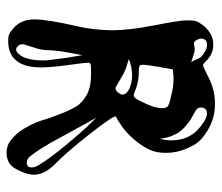

<svg xmlns="http://www.w3.org/2000/svg" viewBox="-64 -660 654 566"><g transform="rotate(90 263.0 -377.0)"><path d="M142.6 -293C143.6 -285.2 146.5 -269.5 150.4 -246.1C153.3 -222.7 156.2 -205.1 157.2 -193.4C158.2 -188.5 158.2 -181.6 158.2 -174.8C158.2 -151.4 154.3 -132.8 148.4 -119.1C140.6 -104.5 133.8 -97.7 126 -97.7C123 -97.7 120.1 -98.6 117.2 -101.6C109.4 -108.4 108.4 -117.2 113.3 -127.9C118.2 -143.6 122.1 -156.2 125 -166C127 -174.8 127.9 -183.6 127.9 -189.5C127.9 -197.3 128.9 -209 130.9 -227.5C133.8 -246.1 137.7 -267.6 142.6 -293ZM327.1 -334C334 -327.1 342.8 -317.4 355.5 -304.7C368.2 -291 386.7 -269.5 411.1 -240.2C435.5 -210 455.1 -184.6 467.8 -162.1C471.7 -155.3 473.6 -148.4 473.6 -143.6C473.6 -133.8 468.8 -128.9 460 -128.9C451.2 -128.9 443.4 -133.8 436.5 -144.5C423.8 -161.1 413.1 -178.7 403.3 -195.3C393.6 -212.9 368.2 -258.8 327.1 -334ZM154.3 -429.7C167 -435.5 182.6 -438.5 200.2 -439.5C215.8 -439.5 229.5 -436.5 241.2 -431.6C252.9 -425.8 258.8 -418.9 258.8 -411.1C258.8 -407.2 256.8 -403.3 253.9 -399.4C247.1 -390.6 241.2 -388.7 234.4 -392.6C229.5 -395.5 224.6 -398.4 217.8 -402.3C210.9 -406.2 204.1 -410.2 197.3 -414.1C189.5 -418 180.7 -421.9 169.9 -424.8C163.1 -426.8 158.2 -428.7 154.3 -429.7ZM206.1 -561.5H212.9C227.5 -561.5 244.1 -559.6 261.7 -554.7C281.2 -550.8 292 -546.9 294.9 -543C297.9 -539.1 298.8 -534.2 298.8 -529.3C298.8 -512.7 293 -493.2 280.3 -468.8C275.4 -458 271.5 -451.2 269.5 -449.2C266.6 -445.3 263.7 -444.3 260.7 -444.3C258.8 -444.3 252 -446.3 240.2 -451.2C225.6 -456.1 210.9 -459 196.3 -459H193.4C183.6 -459 177.7 -460 174.8 -460.9C171.9 -462.9 170.9 -466.8 170.9 -473.6C170.9 -477.5 172.9 -493.2 177.7 -521.5L184.6 -559.6ZM94.7 -637.7C93.8 -638.7 93.8 -641.6 93.8 -644.5C94.7 -655.3 100.6 -660.2 112.3 -660.2C119.1 -660.2 127 -658.2 134.8 -652.3C143.6 -648.4 149.4 -641.6 153.3 -633.8C157.2 -625 160.2 -618.2 163.1 -613.3C162.1 -614.3 156.2 -616.2 146.5 -619.1C136.7 -622.1 130.9 -624 127.9 -624C126 -624 123 -624 117.2 -623C113.3 -622.1 109.4 -622.1 106.4 -622.1C103.5 -622.1 101.6 -624 99.6 -627C97.7 -629.9 95.7 -633.8 94.7 -637.7ZM314.5 -660.2C319.3 -660.2 326.2 -658.2 334 -654.3C341.8 -649.4 350.6 -643.6 359.4 -635.7C369.1 -627.9 377 -617.2 383.8 -603.5C390.6 -588.9 393.6 -573.2 393.6 -556.6V-548.8C392.6 -538.1 391.6 -528.3 388.7 -521.5C387.7 -536.1 383.8 -550.8 377.9 -562.5C372.1 -576.2 364.3 -585.9 353.5 -595.7C343.8 -603.5 335.9 -610.4 330.1 -613.3C324.2 -616.2 316.4 -621.1 307.6 -626C300.8 -628.9 296.9 -634.8 296.9 -642.6C296.9 -647.5 298.8 -652.3 300.8 -655.3C304.7 -658.2 308.6 -660.2 314.5 -660.2ZM386.7 -646.5C356.4 -670.9 324.2 -683.6 289.1 -683.6H286.1H283.2C254.9 -683.6 227.5 -675.8 199.2 -660.2C182.6 -652.3 173.8 -648.4 171.9 -648.4C169.9 -648.4 166 -651.4 161.1 -656.2C147.5 -670.9 130.9 -678.7 112.3 -678.7H110.4C90.8 -678.7 73.2 -669.9 56.6 -651.4C49.8 -642.6 44.9 -634.8 43 -629.9C41 -625 40 -615.2 40 -600.6C40 -585.9 44.9 -554.7 54.7 -504.9C64.5 -455.1 69.3 -413.1 69.3 -378.9C68.4 -340.8 64.5 -307.6 57.6 -278.3C43.9 -218.8 37.1 -176.8 37.1 -150.4C37.1 -127 44.9 -107.4 59.6 -92.8C68.4 -85 74.2 -80.1 79.1 -78.1C84 -75.2 90.8 -74.2 99.6 -74.2H101.6C141.6 -74.2 167 -94.7 175.8 -136.7C177.7 -147.5 178.7 -158.2 178.7 -169.9C178.7 -188.5 176.8 -214.8 171.9 -250C167 -283.2 165 -303.7 165 -310.5C165 -314.5 167 -316.4 170.9 -317.4C174.8 -318.4 184.6 -318.4 200.2 -318.4C223.6 -318.4 243.2 -314.5 259.8 -305.7C275.4 -296.9 287.1 -286.1 294.9 -273.4C301.8 -260.7 309.6 -245.1 316.4 -226.6C323.2 -209 330.1 -191.4 334 -175.8C339.8 -158.2 346.7 -141.6 357.4 -124C367.2 -106.4 379.9 -91.8 394.5 -81.1C404.3 -73.2 416 -69.3 430.7 -69.3C442.4 -69.3 453.1 -72.3 461.9 -78.1C469.7 -83 477.5 -93.8 484.4 -109.4C491.2 -124 495.1 -137.7 495.1 -149.4C495.1 -171.9 483.4 -194.3 460 -215.8C439.5 -236.3 411.1 -268.6 376 -313.5C340.8 -358.4 323.2 -383.8 323.2 -390.6C323.2 -391.6 324.2 -391.6 325.2 -392.6C326.2 -393.6 329.1 -394.5 333 -396.5C336.9 -399.4 340.8 -401.4 344.7 -404.3C359.4 -413.1 374 -425.8 388.7 -442.4C403.3 -459 414.1 -475.6 420.9 -490.2C427.7 -503.9 430.7 -520.5 430.7 -539.1C430.7 -559.6 426.8 -580.1 418 -599.6C410.2 -620.1 399.4 -635.7 386.7 -646.5Z"/></g></svg>

Font: Puffy Slushy
Style: Regular
Weight: 400
Designer: Intuisi Creative
Foundry: Intuisi Creative
Version: Version 001.000